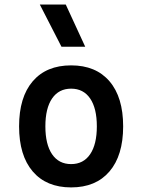

<svg xmlns="http://www.w3.org/2000/svg" viewBox="-20 -815 626 845"><path d="M293 9.8Q184.1 9.8 124 -60.5Q64 -130.9 64 -258.8Q64 -387.2 124 -457.3Q184.1 -527.3 293 -527.3Q401.9 -527.3 461.9 -457.3Q522 -387.2 522 -258.8Q522 -130.9 461.9 -60.5Q401.9 9.8 293 9.8ZM293 -92.8Q347.2 -92.8 376.7 -136.2Q406.2 -179.7 406.2 -258.8Q406.2 -338.4 376.7 -381.6Q347.2 -424.8 293 -424.8Q238.8 -424.8 209.2 -381.6Q179.7 -338.4 179.7 -258.8Q179.7 -179.7 209.2 -136.2Q238.8 -92.8 293 -92.8ZM250.5 -609.4 155.3 -794.9H269.5L355 -609.4Z"/></svg>

Font: Cascadia Mono Medium
Style: Regular
Weight: 500
Monospace: yes
Designer: Aaron Bell
Foundry: Saja Typeworks
Version: Version 2407.024